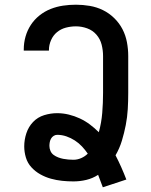

<svg xmlns="http://www.w3.org/2000/svg" viewBox="-20 -763 640 816"><path d="M417 33Q412 20 407 6.5Q402 -7 397 -20Q374 -5 347 1.5Q320 8 292 8Q268 8 244 5.5Q220 3 196.5 -3.5Q173 -10 151.5 -22Q130 -34 113.5 -52Q97 -70 90 -93.5Q83 -117 83 -141Q83 -169 92 -196.5Q101 -224 120.5 -244.5Q140 -265 167.5 -273.5Q195 -282 223 -282Q248 -282 272.5 -276Q297 -270 319.5 -259.5Q342 -249 362 -234Q382 -219 400 -201Q411 -241 414.5 -283Q418 -325 418 -368V-525Q418 -549 412 -573Q406 -597 390 -615.5Q374 -634 350.5 -642.5Q327 -651 303 -651Q281 -651 260 -645.5Q239 -640 222.5 -626.5Q206 -613 197 -592.5Q188 -572 188 -551V-548H81V-553Q81 -581 88.5 -607.5Q96 -634 111 -657Q126 -680 148 -697.5Q170 -715 195.5 -725Q221 -735 248 -739Q275 -743 303 -743Q332 -743 361.5 -738Q391 -733 417.5 -720Q444 -707 465.5 -686Q487 -665 500.5 -639Q514 -613 519.5 -583.5Q525 -554 525 -525V-368Q525 -333 523 -299Q521 -265 514.5 -231.5Q508 -198 498 -165Q488 -132 471 -103Q484 -78 495.5 -52Q507 -26 517 0ZM292 -84Q309 -84 325 -91Q341 -98 353 -110Q342 -126 328.5 -140.5Q315 -155 298 -166Q281 -177 262 -183.5Q243 -190 223 -190Q215 -190 208 -185.5Q201 -181 197 -174Q193 -167 191.5 -159Q190 -151 190 -143Q190 -132 194.5 -121.5Q199 -111 208 -104.5Q217 -98 227.5 -94Q238 -90 248.5 -88Q259 -86 270 -85Q281 -84 292 -84Z"/></svg>

Font: Iosevka Semibold Extended
Style: Regular
Weight: 600
Width: 7
Monospace: yes
Designer: Belleve Invis
Foundry: Belleve Invis
Version: Version 32.5.0; ttfautohint (v1.8.4)